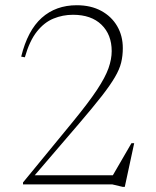

<svg xmlns="http://www.w3.org/2000/svg" viewBox="-20 -705 596 734"><path d="M404.5 -23 482.5 -157.5H493L457 9.5H449.5L409.5 0H68V-7.5L260.5 -242Q319 -313.5 350.8 -361.5Q382.5 -409.5 394.8 -444.2Q407 -479 407 -509.5Q407 -572.5 368 -610.5Q329 -648.5 259 -648.5Q220 -648.5 184.5 -634Q149 -619.5 121 -584.2Q93 -549 75 -486L61 -488.5Q85.5 -588.5 139.5 -636.8Q193.5 -685 273.5 -685Q327.5 -685 367 -663.5Q406.5 -642 428 -605Q449.5 -568 449.5 -521Q449.5 -491.5 443.2 -465.8Q437 -440 419.2 -409.8Q401.5 -379.5 368.8 -337.5Q336 -295.5 283 -233.5L105.5 -26.5L99.5 -35H424.5Z"/></svg>

Font: Newsreader 24pt ExtraLight
Style: Regular
Weight: 250
Designer: Hugues Gentile
Foundry: Production Type
Version: Version 1.003